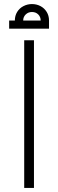

<svg xmlns="http://www.w3.org/2000/svg" viewBox="-20 -924 286 944"><path d="M99 0V-726H147V0ZM53 -823Q53 -847 64.5 -865.5Q76 -884 95.5 -894Q115 -904 137 -904Q160 -904 179 -894Q198 -884 209.5 -865.5Q221 -847 221 -823H180Q180 -841 168 -853Q156 -865 137 -865Q119 -865 106.5 -853Q94 -841 94 -823ZM25 -783V-823H221V-783Z"/></svg>

Font: Cairo Play Light
Style: Regular
Weight: 300
Version: Version 3.119